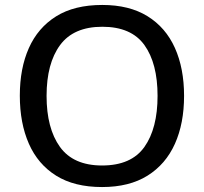

<svg xmlns="http://www.w3.org/2000/svg" viewBox="-20 -745 824 775"><path d="M723 -358Q723 -247 686 -164.5Q649 -82 575.5 -36Q502 10 392 10Q280 10 206.5 -36Q133 -82 96.5 -165Q60 -248 60 -359Q60 -469 96.5 -551Q133 -633 206.5 -679Q280 -725 393 -725Q502 -725 575.5 -679.5Q649 -634 686 -551.5Q723 -469 723 -358ZM168 -358Q168 -227 222 -152Q276 -77 392 -77Q510 -77 563 -152Q616 -227 616 -358Q616 -489 563 -563Q510 -637 393 -637Q277 -637 222.5 -563Q168 -489 168 -358Z"/></svg>

Font: Noto Sans New Tai Lue Medium
Style: Regular
Weight: 500
Version: Version 2.003